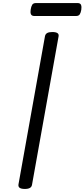

<svg xmlns="http://www.w3.org/2000/svg" viewBox="-20 -1225 554 1259"><path d="M143 14Q120 14 109.5 7Q99 0 101 -15L275 -988Q278 -1002 289.5 -1008.5Q301 -1015 323 -1015Q346 -1015 356.5 -1008Q367 -1001 364 -986L190 -14Q188 0 176.5 7Q165 14 143 14ZM206 -1120Q188 -1120 183 -1131.5Q178 -1143 181 -1161Q184 -1182 191 -1193.5Q198 -1205 216 -1205H488Q507 -1205 511.5 -1192.5Q516 -1180 513 -1161Q510 -1142 503 -1131Q496 -1120 478 -1120Z"/></svg>

Font: Playwrite ZA
Style: Regular
Weight: 400
Designer: Veronika Burian, José Scaglione
Foundry: TypeTogether
Version: Version 1.002